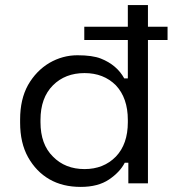

<svg xmlns="http://www.w3.org/2000/svg" viewBox="-20 -720 678 754"><path d="M470 -81Q451 -44 408 -15Q365 14 297 14Q226 14 174 -16Q122 -46 90 -103Q59 -159 59 -238V-251Q59 -330 90 -386Q122 -442 174 -473Q226 -503 284 -503Q343 -503 376 -490Q439 -465 468 -412H482V-700H561V0H484V-81ZM139 -240Q139 -153 188 -105Q236 -56 312 -56Q387 -56 435 -105Q482 -154 482 -240V-249Q482 -335 435 -385Q387 -433 312 -433Q236 -433 188 -385Q139 -336 139 -249ZM638 -563H311V-615H638Z"/></svg>

Font: Rilu
Style: Regular
Weight: 500
Designer: Alí Sinisterra
Foundry: Alí Sinisterra
Version: 0.1